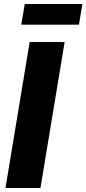

<svg xmlns="http://www.w3.org/2000/svg" viewBox="-20 -937 431 957"><path d="M302.2 -727.5 181.6 0H7.3L127.9 -727.5ZM390.6 -917 373.5 -814H85.9L103.5 -917Z"/></svg>

Font: Inter 24pt ExtraBold
Style: Italic
Weight: 800
Italic angle: -9.3988°
Designer: Rasmus Andersson
Foundry: rsms
Version: Version 4.001;git-66647c0bb